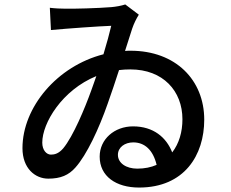

<svg xmlns="http://www.w3.org/2000/svg" viewBox="-20 -795 1040 863"><path d="M510 -99C510 -133 541 -155 579 -155C630 -155 668 -121 684 -54C659 -43 630 -37 597 -37C547 -37 510 -62 510 -99ZM204 -760 209 -660C284 -667 424 -677 480 -679C472 -645 460 -600 445 -551C237 -498 81 -313 81 -129C81 -38 138 8 197 8C253 8 289 -8 319 -42C370 -99 425 -217 464 -329C482 -379 499 -431 515 -480C531 -482 548 -483 566 -483C713 -483 800 -386 800 -259C800 -202 785 -150 754 -110C728 -177 670 -227 578 -227C494 -227 428 -169 428 -91C428 -3 501 48 605 48C809 48 898 -98 898 -257C898 -436 769 -567 567 -567C559 -567 550 -567 542 -566C555 -607 566 -642 574 -666C582 -690 594 -713 604 -729L543 -775C525 -769 502 -765 481 -763C420 -758 311 -755 272 -756C254 -756 228 -757 204 -760ZM170 -154C170 -242 259 -390 413 -453C405 -431 398 -409 390 -388C362 -310 309 -182 264 -128C244 -105 226 -100 209 -100C189 -100 170 -120 170 -154Z"/></svg>

Font: Source Han Sans JP Medium
Style: Regular
Weight: 500
Designer: Ryoko NISHIZUKA 西塚涼子 (kana, bopomofo & ideographs); Paul D. Hunt (Latin, Greek & Cyrillic); Sandoll Communications 산돌커뮤니
Foundry: Adobe
Version: Version 2.002;hotconv 1.0.116;makeotfexe 2.5.65601